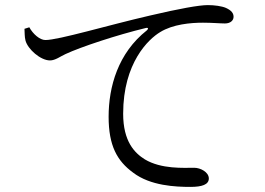

<svg xmlns="http://www.w3.org/2000/svg" viewBox="-20 -731 1040 753"><path d="M95 -624C109 -598 136 -574 158 -574C210 -574 403 -632 568 -670C683 -697 761 -711 795 -711C821 -711 850 -707 866 -700C888 -690 896 -679 896 -665C896 -651 884 -639 862 -639C843 -639 813 -642 776 -642C728 -642 658 -636 608 -605C563 -578 463 -485 463 -285C463 -176 508 -131 548 -106C613 -67 701 -73 742 -73C766 -73 799 -56 799 -31C799 -7 772 2 727 2C669 2 570 -2 502 -54C439 -100 406 -160 406 -273C406 -391 443 -523 556 -612C563 -618 562 -624 551 -621C439 -594 297 -547 237 -519C217 -510 197 -494 176 -494C139 -494 89 -538 80 -572C76 -588 77 -603 76 -618Z"/></svg>

Font: Noto Serif CJK KR
Style: Regular
Weight: 400
Designer: Ryoko NISHIZUKA 西塚涼子 (kana & ideographs); Frank Grießhammer (Latin, Greek & Cyrillic); Wenlong ZHANG 张文龙 (bopomofo); San
Foundry: Adobe
Version: Version 2.001;hotconv 1.1.0;makeotfexe 2.6.0